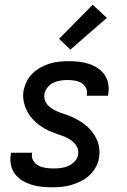

<svg xmlns="http://www.w3.org/2000/svg" viewBox="-20 -788 540 816"><path d="M200 8Q178 8 155.5 5.5Q133 3 112.5 -3.5Q92 -10 74 -21Q56 -32 43.5 -49Q31 -66 26.5 -87.5Q22 -109 26 -132L27 -139H117L116 -136Q113 -119 121.5 -105Q130 -91 143.5 -84Q157 -77 174 -74.5Q191 -72 208 -72Q223 -72 239 -74Q255 -76 270 -82.5Q285 -89 297.5 -102Q310 -115 312 -131Q315 -148 307.5 -163Q300 -178 287.5 -188Q275 -198 260 -204.5Q245 -211 229 -216.5Q213 -222 198 -228Q183 -234 169 -242Q155 -250 142.5 -260Q130 -270 119 -281.5Q108 -293 100 -307Q92 -321 86.5 -336Q81 -351 79 -368Q77 -385 80 -402Q84 -422 93.5 -441.5Q103 -461 118.5 -476Q134 -491 153 -501.5Q172 -512 192 -518Q212 -524 232.5 -526Q253 -528 273 -528Q295 -528 316.5 -525.5Q338 -523 358 -516.5Q378 -510 395.5 -498.5Q413 -487 424.5 -470Q436 -453 440 -431.5Q444 -410 440 -388L439 -381H349V-384Q352 -400 345.5 -414Q339 -428 326 -435.5Q313 -443 297.5 -445.5Q282 -448 266 -448Q252 -448 236.5 -445.5Q221 -443 207 -436.5Q193 -430 182.5 -417Q172 -404 169 -390Q166 -372 173 -357Q180 -342 193 -332Q206 -322 221 -315.5Q236 -309 251.5 -304Q267 -299 282.5 -292.5Q298 -286 311.5 -278Q325 -270 338 -260.5Q351 -251 362 -239Q373 -227 381.5 -213.5Q390 -200 395.5 -184.5Q401 -169 402.5 -152Q404 -135 401 -118Q398 -97 387 -77.5Q376 -58 360 -43Q344 -28 324 -18Q304 -8 283.5 -2Q263 4 242 6Q221 8 200 8ZM279 -577 231 -623 374 -768 434 -712Z"/></svg>

Font: Iosevka Term Curly Md Obl
Style: Regular
Weight: 500
Italic angle: -9°
Designer: Belleve Invis
Foundry: Belleve Invis
Version: Version 32.3.0